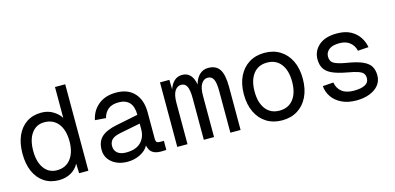

<svg xmlns="http://www.w3.org/2000/svg" viewBox="-67 -1110 3134 1523"><g transform="rotate(-15 1500.0 -349.0)"><path d="M267 12Q197 12 146 -22Q95 -56 67.5 -118Q40 -180 40 -265Q40 -350 67.5 -412Q95 -474 146 -508Q197 -542 267 -542Q323 -542 365 -515.5Q407 -489 426 -456V-710H510V0H434L431 -79Q408 -36 365 -12Q322 12 267 12ZM272 -68Q344 -68 385 -121Q426 -174 426 -265Q426 -357 385 -409.5Q344 -462 270 -462Q205 -462 166.5 -409.5Q128 -357 128 -265Q128 -174 166.5 -121Q205 -68 272 -68Z M830 12Q780 12 740 -6Q700 -24 677 -56.5Q654 -89 654 -132Q654 -200 694.5 -237.5Q735 -275 822 -292L1000 -328Q1000 -396 969.5 -429Q939 -462 882 -462Q827 -462 796 -437.5Q765 -413 753 -367L664 -374Q679 -449 735.5 -495.5Q792 -542 882 -542Q978 -542 1031 -484.5Q1084 -427 1084 -326V-106Q1084 -88 1092 -81Q1100 -74 1116 -74H1150V0Q1134 2 1106 2Q1062 2 1036.5 -16Q1011 -34 1003 -75Q982 -36 934.5 -12Q887 12 830 12ZM838 -62Q919 -62 959.5 -103Q1000 -144 1000 -210V-256L838 -224Q784 -214 763 -193.5Q742 -173 742 -140Q742 -103 767.5 -82.5Q793 -62 838 -62Z M1240 0V-530H1317L1319 -452Q1333 -494 1359.5 -518Q1386 -542 1424 -542Q1505 -542 1524 -437Q1537 -486 1566.5 -514Q1596 -542 1638 -542Q1702 -542 1731 -498Q1760 -454 1760 -352V0H1676V-340Q1676 -411 1661 -439.5Q1646 -468 1614 -468Q1583 -468 1562.5 -437Q1542 -406 1542 -338V0H1458V-340Q1458 -408 1443.5 -438Q1429 -468 1396 -468Q1365 -468 1344.5 -437Q1324 -406 1324 -338V0Z M2100 12Q2027 12 1972.5 -22Q1918 -56 1888 -118.5Q1858 -181 1858 -265Q1858 -350 1888 -412Q1918 -474 1972.5 -508Q2027 -542 2100 -542Q2173 -542 2227.5 -508Q2282 -474 2312 -412Q2342 -350 2342 -265Q2342 -181 2312 -118.5Q2282 -56 2227.5 -22Q2173 12 2100 12ZM2100 -68Q2173 -68 2213.5 -120.5Q2254 -173 2254 -265Q2254 -357 2213.5 -409.5Q2173 -462 2100 -462Q2027 -462 1986.5 -409.5Q1946 -357 1946 -265Q1946 -173 1986.5 -120.5Q2027 -68 2100 -68Z M2710 12Q2641 12 2591 -12Q2541 -36 2512.5 -76.5Q2484 -117 2480 -167L2568 -173Q2576 -124 2611.5 -96Q2647 -68 2710 -68Q2769 -68 2801.5 -85Q2834 -102 2834 -138Q2834 -161 2823 -176Q2812 -191 2782 -201.5Q2752 -212 2694 -222Q2617 -236 2573.5 -256.5Q2530 -277 2512 -308Q2494 -339 2494 -382Q2494 -451 2546 -496.5Q2598 -542 2695 -542Q2761 -542 2805.5 -518.5Q2850 -495 2876 -456.5Q2902 -418 2910 -372L2822 -366Q2813 -408 2780.5 -435Q2748 -462 2694 -462Q2636 -462 2608 -439Q2580 -416 2580 -382Q2580 -342 2610 -325Q2640 -308 2712 -296Q2794 -283 2839 -262.5Q2884 -242 2902 -212Q2920 -182 2920 -138Q2920 -91 2892.5 -57.5Q2865 -24 2817.5 -6Q2770 12 2710 12Z"/></g></svg>

Font: Geist Mono
Style: Regular
Weight: 400
Monospace: yes
Designer: Basement.studio, Andrés Briganti, Mateo Zaragoza
Foundry: Basement.studio, Vercel, Andrés Briganti, Guido Ferreyra, Mateo Zaragoza
Version: Version 1.500; ttfautohint (v1.8.4.7-5d5b)